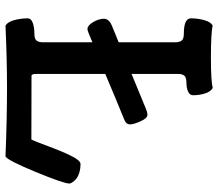

<svg xmlns="http://www.w3.org/2000/svg" viewBox="-67 -707 779 685"><g transform="rotate(90 322.5 -364.5)"><path d="M71.3 -733.9Q94.7 -727.5 187.5 -727.5Q269 -727.5 293.9 -733.9Q307.1 -726.6 313.5 -706.3Q319.8 -686 319.8 -663.6Q319.8 -651.9 306.6 -646Q293.5 -640.1 274.9 -640.1Q264.2 -640.1 257.3 -637.5Q250.5 -634.8 247.8 -629.4Q245.1 -624 244.4 -619.9Q243.7 -615.7 243.7 -608.4V-444.3Q313.5 -472.7 368.2 -495.6Q381.3 -501 389.6 -501Q401.9 -501 412.8 -476.3Q423.8 -451.7 423.8 -438.5Q423.8 -425.8 409.2 -419.4Q335 -389.2 243.7 -350.6V-104.5Q243.7 -87.4 250.5 -87.4Q294.4 -87.4 369.9 -87.2Q445.3 -86.9 477.5 -86.9Q483.9 -98.1 501 -145Q518.1 -191.9 535.2 -227.1Q552.2 -262.2 564.9 -262.2Q583.5 -262.2 597.9 -257.3Q612.3 -252.4 619.9 -245.4Q627.4 -238.3 631.1 -232.2Q634.8 -226.1 634.8 -222.7Q634.8 -202.6 593.5 -102.3Q552.2 -2 538.1 5.4Q404.8 0 293.5 0Q189.5 0 71.3 5.4Q58.1 -2.4 51.8 -25.9Q45.4 -49.3 45.4 -74.2Q45.4 -85.9 61.5 -91.8Q77.6 -97.7 100.1 -97.7Q119.1 -97.7 125 -105.7Q130.9 -113.8 130.9 -128.4V-304.7Q106.4 -294.9 101.6 -292.5Q89.8 -287.1 83 -287.1Q70.8 -287.1 58.8 -307.4Q46.9 -327.6 46.9 -345.7Q46.9 -363.8 71.3 -374Q81.5 -378.4 101.6 -386.5Q121.6 -394.5 130.9 -398.4V-600.1Q130.9 -614.7 125 -622.8Q119.1 -630.9 100.1 -630.9Q45.4 -630.9 45.4 -656.2Q45.4 -680.2 51.8 -703.4Q58.1 -726.6 71.3 -733.9Z"/></g></svg>

Font: Coustard
Style: Regular
Weight: 400
Foundry: vernon adams
Version: Version 1.001